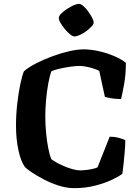

<svg xmlns="http://www.w3.org/2000/svg" viewBox="-20 -976 728 996"><path d="M365 0Q325 0 283.5 -13.5Q242 -27 206 -46Q170 -65 144 -82.5Q118 -100 109 -110Q88 -139 75.5 -197Q63 -255 63 -324Q63 -382 69.5 -438.5Q76 -495 85.5 -540Q95 -585 104 -606Q129 -628 168.5 -648Q208 -668 253 -684.5Q298 -701 340 -710.5Q382 -720 413 -720Q451 -720 493 -710.5Q535 -701 572.5 -685Q610 -669 633 -650Q633 -590 624 -540Q615 -490 608 -462Q575 -463 555 -466.5Q535 -470 524 -474L495 -608Q483 -615 463.5 -621Q444 -627 425.5 -630.5Q407 -634 394 -634Q374 -634 345.5 -630Q317 -626 290.5 -620Q264 -614 247 -607Q238 -584 230.5 -543.5Q223 -503 219 -457.5Q215 -412 215 -373Q215 -331 219 -288Q223 -245 230 -209Q237 -173 246 -151Q252 -145 269.5 -135Q287 -125 310 -115Q333 -105 356 -98.5Q379 -92 398 -92Q408 -92 426 -94Q444 -96 461.5 -100Q479 -104 486 -108L549 -267Q574 -267 596 -261Q618 -255 630 -249Q630 -221 627 -188.5Q624 -156 621 -126Q618 -96 615 -75Q598 -61 561 -43.5Q524 -26 473.5 -13Q423 0 365 0ZM366 -787Q357 -787 343.5 -798Q330 -809 317 -824.5Q304 -840 294.5 -856Q285 -872 285 -883Q285 -893 297.5 -905.5Q310 -918 327.5 -929.5Q345 -941 362 -948.5Q379 -956 390 -956Q399 -956 412 -945Q425 -934 437 -917.5Q449 -901 457.5 -885Q466 -869 466 -858Q466 -850 454.5 -838Q443 -826 427 -814Q411 -802 394 -794.5Q377 -787 366 -787Z"/></svg>

Font: Texturina 12pt
Style: Bold
Weight: 700
Designer: Guillermo Torres Carreño
Foundry: Omnibus-Type
Version: Version 1.002